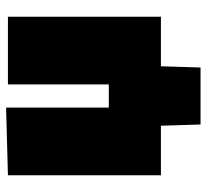

<svg xmlns="http://www.w3.org/2000/svg" viewBox="-44 -504 678 630"><g transform="rotate(-90 295.0 -189.0)"><path d="M35 0V-502L257 -508V-171H333V-502H555V0H392.5Q391.5 32.5 390.5 65Q389.5 97.5 388.5 130H201.5Q200.5 97.5 199.5 64.8Q198.5 32 197.5 0Z"/></g></svg>

Font: Commissioner Black
Style: Regular
Weight: 900
Designer: Kostas Bartsokas
Foundry: Kostas Bartsokas
Version: Version 1.000; ttfautohint (v1.8.3)